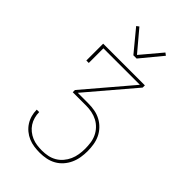

<svg xmlns="http://www.w3.org/2000/svg" viewBox="-284 -848 1169 1169"><g transform="rotate(45 300.0 -263.5)"><path d="M302 223Q278 223 253 219.5Q228 216 205.5 206.5Q183 197 163.5 181Q144 165 130.5 144Q117 123 110.5 99Q104 75 104 50H125Q125 72 131 94Q137 116 149 134.5Q161 153 178.5 167Q196 181 216 189.5Q236 198 258 201Q280 204 302 204Q328 204 352.5 199Q377 194 398.5 181.5Q420 169 436.5 149.5Q453 130 463 107.5Q473 85 477 60Q481 35 481 10Q481 -15 477.5 -40Q474 -65 463.5 -87.5Q453 -110 435.5 -128.5Q418 -147 396 -158.5Q374 -170 349.5 -175Q325 -180 300 -180H184V-199L441 -501H127V-375H106V-520H465V-501L208 -199H300Q328 -199 355 -194Q382 -189 406.5 -176Q431 -163 450.5 -142.5Q470 -122 481.5 -97.5Q493 -73 497.5 -45.5Q502 -18 502 10Q502 37 497.5 64.5Q493 92 481.5 117.5Q470 143 451.5 164Q433 185 409 198.5Q385 212 357.5 217.5Q330 223 302 223ZM286 -600 172 -738 188 -750 300 -617 412 -750 428 -738 314 -600Z"/></g></svg>

Font: Iosevka HT Thin Extended
Style: Regular
Weight: 100
Width: 7
Monospace: yes
Designer: Belleve Invis
Foundry: Belleve Invis
Version: Version 32.3.0; ttfautohint (v1.8.4)